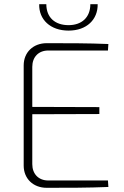

<svg xmlns="http://www.w3.org/2000/svg" viewBox="-20 -896 593 916"><path d="M307 -750C394 -750 447 -803 446 -876H411C411 -812 369 -776 307 -776C243 -776 201 -812 201 -876H167C165 -803 220 -750 307 -750ZM210 -35C164 -35 134 -66 134 -113V-351L454 -352V-385L134 -386V-577C134 -624 164 -655 210 -655H495L497 -686C401 -690 301 -690 203 -690C138 -690 93 -646 93 -584V-106C93 -44 138 0 203 0C301 0 401 0 497 -4L495 -35Z"/></svg>

Font: Exo 2 Extra Light
Style: Regular
Weight: 250
Designer: Natanael Gama
Version: Version 1.001;PS 001.001;hotconv 1.0.88;makeotf.lib2.5.64775